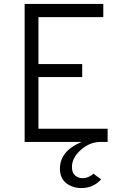

<svg xmlns="http://www.w3.org/2000/svg" viewBox="-20 -720 636 974"><path d="M393 234Q347 234 315.5 208.5Q284 183 284 136Q284 46 394 0H105V-700H504V-633H175V-395H397V-329H175V-67H526V0H490Q436 0 390.5 40Q345 80 345 127Q345 156 361 170Q377 184 399 184Q429 184 454 161L493 190Q453 234 393 234Z"/></svg>

Font: Overpass Light
Style: Regular
Weight: 300
Designer: Delve Withrington, Thomas Jockin
Foundry: Delve Fonts
Version: Version 3.000;DELV;Overpass